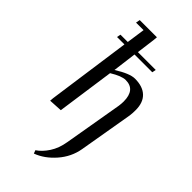

<svg xmlns="http://www.w3.org/2000/svg" viewBox="-313 -798 1171 1171"><g transform="rotate(45 272.0 -213.0)"><path d="M95.2 4.9 97.2 -19 172.9 -558.1H108.9L113.8 -583H176.8L193.8 -702.1H128.9L133.8 -729H282.2L279.8 -702.1L264.2 -583H418L413.1 -558.1H259.8L240.2 -404.8Q321.3 -456.1 366.2 -456.1Q433.6 -456.1 469.2 -422.1Q504.9 -388.2 504.9 -323.2Q504.9 -294.9 502 -274.9L441.9 76.2Q428.2 154.8 374 216.8Q319.8 278.8 252.9 303.2L245.1 282.2Q280.3 259.3 309.1 215.1Q337.9 170.9 348.1 108.9L413.1 -270Q416 -291.5 416 -308.1Q416 -410.2 332 -410.2Q296.9 -410.2 234.9 -372.1L182.1 0Z"/></g></svg>

Font: Dehuti Alt
Style: Bold-Italic
Weight: 700
Version: Version 1.2